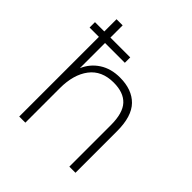

<svg xmlns="http://www.w3.org/2000/svg" viewBox="-181 -800 932 932"><g transform="rotate(45 285.0 -334.0)"><path d="M92 0V-668H134V-374Q155 -423 199 -451.5Q243 -480 304 -480Q387 -480 432.5 -433.5Q478 -387 478 -286V0H436V-285Q436 -368 402 -404.5Q368 -441 300 -441Q218 -441 176 -385.5Q134 -330 134 -237V0ZM28 -547V-584H270V-547Z"/></g></svg>

Font: Gantari ExtraLight
Style: Regular
Weight: 250
Designer: Anugrah Pasau
Foundry: Lafontype
Version: Version 1.000